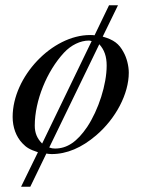

<svg xmlns="http://www.w3.org/2000/svg" viewBox="-20 -574 540 729"><path d="M428 -554H394L339 -440C333 -441 329 -441 322 -441C178 -441 28 -283 28 -130C28 -91 41 -55 65 -30C80 -14 93 -6 124 4L60 135H95L156 9C162 10 168 11 176 11C234 11 290 -13 345 -60C420 -124 469 -218 469 -298C469 -324 461 -355 449 -376C432 -408 412 -423 370 -435ZM357 -406C376 -385 385 -360 385 -325C385 -253 354 -157 311 -92C273 -36 235 -10 189 -10C180 -10 175 -11 167 -14ZM140 -29C121 -48 112 -69 112 -97C112 -192 158 -304 223 -374C250 -403 285 -420 318 -420C321 -420 323 -419 328 -418Z"/></svg>

Font: XITS
Style: Italic
Weight: 400
Italic angle: -16.33°
Designer: MicroPress Inc., with final additions and corrections provided by Coen Hoffman, Elsevier (retired)
Version: Version 1.107